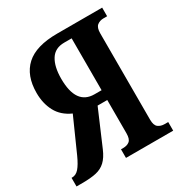

<svg xmlns="http://www.w3.org/2000/svg" viewBox="-167 -839 917 965"><g transform="rotate(-30 292.0 -357.0)"><path d="M0 0V-50H4Q26 -50 43.5 -70Q61 -90 80 -132L167 -327Q111 -352 86 -399Q61 -446 61 -507Q61 -608 119 -661Q177 -714 300 -714H561V-664H540Q518 -664 503 -652Q488 -640 488 -607V-106Q488 -73 503 -61.5Q518 -50 540 -50H561V0H287V-50H300Q323 -50 337 -61.5Q351 -73 351 -106V-299H295L208 -96Q191 -56 168.5 -35Q146 -14 114 -7Q82 0 35 0ZM310 -356H351V-657H308Q254 -657 229 -617Q204 -577 204 -507Q204 -356 310 -356Z"/></g></svg>

Font: Noto Serif ExtraCondensed
Style: Bold
Weight: 700
Width: 2
Designer: Monotype Design Team
Foundry: Monotype Imaging Inc.
Version: Version 2.014; ttfautohint (v1.8.4.7-5d5b)